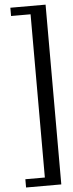

<svg xmlns="http://www.w3.org/2000/svg" viewBox="-65 -832 405 1064"><g transform="rotate(-5 138.0 -300.0)"><path d="M231.5 200V-800H35.5V-754H144V154H35.5V200Z"/></g></svg>

Font: Big Shoulders Stencil Display SemiBold
Style: Regular
Weight: 600
Designer: Patric King
Foundry: XO Type Co
Version: Version 1.000